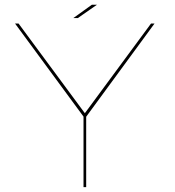

<svg xmlns="http://www.w3.org/2000/svg" viewBox="-20 -772 720 792"><path d="M324.5 0V-291L42 -675H56.5L330 -305L603 -675H617.5L335.5 -290.5V0ZM282.5 -697.5 359 -752.5H380L301 -697.5Z"/></svg>

Font: Anybody ExtraExpanded Thin
Style: Regular
Weight: 100
Width: 8
Designer: Tyler Finck
Foundry: Etcetera Type Company
Version: Version 1.010; ttfautohint (v1.8.3) -l 8 -r 50 -G 200 -x 14 